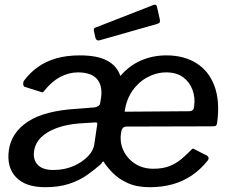

<svg xmlns="http://www.w3.org/2000/svg" viewBox="-20 -771 963 801"><path d="M509 -243Q498 -243 492.5 -237Q487 -231 485 -216Q479 -177 495 -143Q511 -109 543.5 -88Q576 -67 620 -67Q659 -67 687 -78Q715 -89 738 -108.5Q761 -128 781 -149Q786 -152 788 -150.5Q790 -149 796 -146L843 -122Q847 -120 849.5 -115Q852 -110 847 -102Q817 -64 780 -39Q743 -14 699 -2Q655 10 605 10Q551 10 513.5 -7Q476 -24 451.5 -48.5Q427 -73 412 -97Q410 -98 407 -95Q404 -92 403 -88Q376 -64 343.5 -41Q311 -18 268 -4Q225 10 169 10Q86 10 46.5 -32Q7 -74 17 -145Q28 -219 97 -264Q166 -309 299 -317L375 -323Q382 -324 389.5 -328.5Q397 -333 398 -341L402 -366Q408 -415 384 -442Q360 -469 305 -469Q267 -469 230.5 -449.5Q194 -430 163 -390Q158 -385 155.5 -386Q153 -387 146 -389L82 -409Q78 -411 77 -418Q76 -425 79 -433Q104 -467 137.5 -491Q171 -515 214.5 -527.5Q258 -540 314 -540Q387 -540 428 -517.5Q469 -495 482 -454Q520 -498 569 -519Q618 -540 674 -540Q748 -540 800 -507Q852 -474 875 -411.5Q898 -349 886 -260Q885 -251 882 -247.5Q879 -244 867 -244L509 -243ZM674 -469Q633 -469 595.5 -449Q558 -429 532.5 -392.5Q507 -356 500 -305L768 -307Q779 -307 784 -312Q789 -317 790 -328Q795 -364 783 -396.5Q771 -429 743.5 -449Q716 -469 674 -469ZM385 -248Q387 -256 384.5 -258.5Q382 -261 373 -260L310 -256Q258 -252 217 -237Q176 -222 151.5 -198Q127 -174 122 -140Q117 -103 139.5 -81.5Q162 -60 210 -62Q251 -63 287 -78.5Q323 -94 347 -119Q371 -144 374 -173L385 -248ZM635 -742 647 -689Q648 -683 646.5 -678.5Q645 -674 635 -671L396 -603Q388 -601 383.5 -604.5Q379 -608 378 -614L372 -641Q370 -653 376 -655L622 -751Q626 -752 630 -750.5Q634 -749 635 -742Z"/></svg>

Font: Libre Franklin Thin Medium
Style: Italic
Weight: 500
Italic angle: -8°
Version: Version 3.000